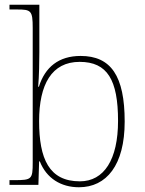

<svg xmlns="http://www.w3.org/2000/svg" viewBox="-20 -780 610 810"><path d="M313 10C429 10 506 -83 506 -267C506 -460 448 -544 320 -544C228 -544 170 -497 144 -414H141C145 -459 146 -522 146 -560V-760H20V-740H51C111 -740 118 -736 118 -662V-94C118 -24 114 -20 41 -20H20V0H142L145 -99H148C176 -28 237 10 313 10ZM317 -15C187 -15 145 -110 145 -269C145 -424 198 -519 316 -519C433 -519 478 -443 478 -270C478 -107 419 -15 317 -15Z"/></svg>

Font: Noto Serif Malayalam Thin
Style: Regular
Weight: 100
Designer: Indian type Foundry, Jelle Bosma, Monotype Design Team
Foundry: Monotype Imaging Inc.
Version: Version 2.104